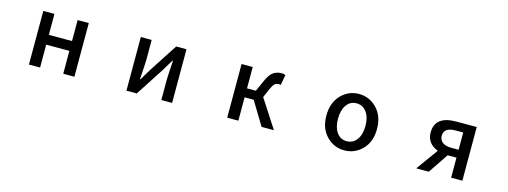

<svg xmlns="http://www.w3.org/2000/svg" viewBox="-14 -1226 5028 1900"><g transform="rotate(15 2500.0 -275.5)"><path d="M267.6 0V-549.8H381.8V-335H619.1V-549.8H733.4V0H619.1V-234.4H381.8V0Z M1266.6 0V-549.8H1377.9V-344.7Q1377.9 -313.5 1366.2 -144.5H1372.1Q1380.9 -161.1 1406.2 -203.1Q1431.6 -245.1 1441.4 -261.7L1628.9 -549.8H1734.4V0H1624V-205.1Q1624 -249 1634.8 -406.2H1629.9Q1618.2 -385.7 1559.6 -289.1L1372.1 0Z M2589.8 -289.1 2777.3 0H2651.4L2505.9 -239.3H2413.1V0H2298.8V-549.8H2413.1V-331.1H2503.9L2555.7 -447.3Q2585.9 -514.6 2621.6 -539.6Q2657.2 -564.5 2710 -564.5Q2726.6 -564.5 2746.1 -556.6L2726.6 -450.2Q2715.8 -453.1 2708 -453.1Q2683.6 -453.1 2666.5 -439.5Q2649.4 -425.8 2630.9 -383.8Z M3500 12.7Q3393.6 12.7 3317.4 -65.4Q3241.2 -143.6 3241.2 -274.4Q3241.2 -407.2 3316.9 -485.8Q3392.6 -564.5 3500 -564.5Q3607.4 -564.5 3683.6 -485.4Q3759.8 -406.2 3759.8 -274.4Q3759.8 -143.6 3683.6 -65.4Q3607.4 12.7 3500 12.7ZM3397.9 -133.8Q3435.5 -81.1 3500 -81.1Q3564.5 -81.1 3603 -133.8Q3641.6 -186.5 3641.6 -274.4Q3641.6 -362.3 3603 -415.5Q3564.5 -468.8 3500 -468.8Q3435.5 -468.8 3397.9 -415.5Q3360.4 -362.3 3360.4 -274.4Q3360.4 -186.5 3397.9 -133.8Z M4592.8 -286.1V-462.9H4516.6Q4395.5 -462.9 4395.5 -377.9Q4395.5 -335 4427.2 -310.5Q4459 -286.1 4516.6 -286.1ZM4500 -549.8H4708V0H4592.8V-205.1H4503.9H4502L4364.3 0H4235.4L4396.5 -222.7Q4281.2 -267.6 4281.2 -380.9Q4281.2 -549.8 4500 -549.8Z"/></g></svg>

Font: Gen Shin Gothic Monospace Medium
Style: Regular
Weight: 500
Designer: [Source Han Sans]
Ryoko NISHIZUKA  (kana & ideographs); Paul D. Hunt (Latin, Greek & Cyrillic); Wenlong ZHANG  (bopomofo
Version: Version 1.002.20150607